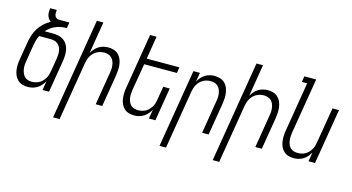

<svg xmlns="http://www.w3.org/2000/svg" viewBox="-96 -1132 3193 1743"><g transform="rotate(15 1500.0 -260.0)"><path d="M179 8Q152 8 127.5 0.5Q103 -7 85 -24Q67 -41 56.5 -64Q46 -87 42.5 -112.5Q39 -138 40 -164.5Q41 -191 46 -218L73 -382Q79 -416 90 -450.5Q101 -485 120.5 -516.5Q140 -548 168 -574Q196 -600 229 -617Q215 -626 206.5 -639.5Q198 -653 193.5 -668.5Q189 -684 189.5 -701Q190 -718 192 -735H254Q252 -721 252 -707.5Q252 -694 256.5 -681.5Q261 -669 272.5 -662Q284 -655 297 -655H394L385 -600Q360 -600 334.5 -596Q309 -592 284 -582Q259 -572 237 -556Q215 -540 197 -520H280Q307 -520 332.5 -513.5Q358 -507 378 -492.5Q398 -478 411 -456Q424 -434 429 -408.5Q434 -383 433 -356Q432 -329 428 -302L378 0H317L331 -85Q319 -65 303 -46.5Q287 -28 266.5 -15.5Q246 -3 223.5 2.5Q201 8 179 8ZM202 -47Q219 -47 237 -51Q255 -55 271.5 -64Q288 -73 301 -86.5Q314 -100 324 -116.5Q334 -133 339 -150Q344 -167 347 -185L368 -311Q371 -330 371.5 -348.5Q372 -367 369 -384.5Q366 -402 358 -417.5Q350 -433 337 -444Q324 -455 307 -460Q290 -465 271 -465H161Q149 -443 142.5 -419.5Q136 -396 132 -373L107 -218Q103 -198 102 -178Q101 -158 104 -139Q107 -120 114 -103Q121 -86 133 -72.5Q145 -59 163.5 -53Q182 -47 202 -47Z M474 215 631 -735H692L643 -435Q654 -455 670 -473.5Q686 -492 706.5 -504.5Q727 -517 749.5 -522.5Q772 -528 794 -528Q821 -528 846 -520.5Q871 -513 889 -496Q907 -479 917 -456Q927 -433 931 -407.5Q935 -382 933.5 -355.5Q932 -329 928 -302L878 0H817L868 -311Q872 -331 872.5 -350Q873 -369 870 -387Q867 -405 859.5 -421.5Q852 -438 839 -450Q826 -462 808.5 -467.5Q791 -473 771 -473Q754 -473 736.5 -469Q719 -465 702.5 -456Q686 -447 672.5 -433.5Q659 -420 649.5 -403.5Q640 -387 634.5 -370Q629 -353 626 -335L535 215Z M1179 8Q1152 8 1127.5 0.5Q1103 -7 1085 -24Q1067 -41 1056.5 -64Q1046 -87 1042.5 -112.5Q1039 -138 1040 -164.5Q1041 -191 1046 -218L1131 -735H1192L1157 -520H1464L1455 -465H1148L1105 -209Q1102 -189 1101.5 -170Q1101 -151 1104 -133Q1107 -115 1114 -98.5Q1121 -82 1134 -70Q1147 -58 1164.5 -52.5Q1182 -47 1202 -47Q1219 -47 1237 -51Q1255 -55 1271.5 -64Q1288 -73 1301 -86.5Q1314 -100 1324 -116.5Q1334 -133 1339 -150Q1344 -167 1347 -185L1368 -312H1429L1378 0H1317L1331 -85Q1319 -65 1303 -46.5Q1287 -28 1266.5 -15.5Q1246 -3 1223.5 2.5Q1201 8 1179 8Z M1474 215 1596 -520H1657L1643 -435Q1654 -455 1670 -473.5Q1686 -492 1706.5 -504.5Q1727 -517 1749.5 -522.5Q1772 -528 1794 -528Q1821 -528 1846 -520.5Q1871 -513 1889 -496Q1907 -479 1917 -456Q1927 -433 1931 -407.5Q1935 -382 1933.5 -355.5Q1932 -329 1928 -302L1878 0H1817L1868 -311Q1872 -331 1872.5 -350Q1873 -369 1870 -387Q1867 -405 1859.5 -421.5Q1852 -438 1839 -450Q1826 -462 1808.5 -467.5Q1791 -473 1771 -473Q1754 -473 1736.5 -469Q1719 -465 1702.5 -456Q1686 -447 1672.5 -433.5Q1659 -420 1649.5 -403.5Q1640 -387 1634.5 -370Q1629 -353 1626 -335L1535 215Z M1974 215 2131 -735H2192L2143 -435Q2154 -455 2170 -473.5Q2186 -492 2206.5 -504.5Q2227 -517 2249.5 -522.5Q2272 -528 2294 -528Q2321 -528 2346 -520.5Q2371 -513 2389 -496Q2407 -479 2417 -456Q2427 -433 2431 -407.5Q2435 -382 2433.5 -355.5Q2432 -329 2428 -302L2378 0H2317L2368 -311Q2372 -331 2372.5 -350Q2373 -369 2370 -387Q2367 -405 2359.5 -421.5Q2352 -438 2339 -450Q2326 -462 2308.5 -467.5Q2291 -473 2271 -473Q2254 -473 2236.5 -469Q2219 -465 2202.5 -456Q2186 -447 2172.5 -433.5Q2159 -420 2149.5 -403.5Q2140 -387 2134.5 -370Q2129 -353 2126 -335L2035 215Z M2679 8Q2652 8 2627.5 0.5Q2603 -7 2585 -24Q2567 -41 2556.5 -64Q2546 -87 2542.5 -112.5Q2539 -138 2540 -164.5Q2541 -191 2546 -218L2622 -680H2572L2581 -735H2692L2605 -209Q2602 -189 2601.5 -170Q2601 -151 2604 -133Q2607 -115 2614 -98.5Q2621 -82 2634 -70Q2647 -58 2664.5 -52.5Q2682 -47 2702 -47Q2719 -47 2737 -51Q2755 -55 2771.5 -64Q2788 -73 2801 -86.5Q2814 -100 2824 -116.5Q2834 -133 2839 -150Q2844 -167 2847 -185L2903 -520H2964L2878 0H2817L2831 -85Q2819 -65 2803 -46.5Q2787 -28 2766.5 -15.5Q2746 -3 2723.5 2.5Q2701 8 2679 8Z"/></g></svg>

Font: Iosevka Light Oblique
Style: Regular
Weight: 300
Italic angle: -9°
Monospace: yes
Designer: Belleve Invis
Foundry: Belleve Invis
Version: Version 32.5.0; ttfautohint (v1.8.4)